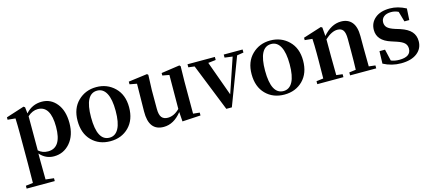

<svg xmlns="http://www.w3.org/2000/svg" viewBox="-56 -1118 4409 1945"><g transform="rotate(-15 2148.5 -145.5)"><path d="M246 -443V-85Q287 -48 346 -48Q487 -48 487 -268Q487 -489 353 -489Q297 -489 246 -443ZM235 -540 242 -474Q310 -551 412 -551Q506 -551 567 -475.5Q628 -400 628 -271Q628 -141 560.5 -62.5Q493 16 391 16Q304 16 244 -53V16Q244 76 246 220L332 230V260H37V230L113 221Q115 77 115 16V-306Q115 -384 112 -456L31 -464V-489L221 -550Z M983 16Q864 16 788.5 -60.5Q713 -137 713 -269Q713 -399 791 -475Q869 -551 983 -551Q1097 -551 1175 -475Q1253 -399 1253 -269Q1253 -137 1177 -60.5Q1101 16 983 16ZM983 -21Q1045 -21 1078.5 -83Q1112 -145 1112 -268Q1112 -390 1078.5 -452Q1045 -514 983 -514Q854 -514 854 -268Q854 -21 983 -21Z M1862 -37 1930 -30V0L1738 11L1731 -89Q1648 16 1542 16Q1385 16 1388 -187L1392 -477L1317 -491V-519L1515 -545L1526 -534L1520 -374V-180Q1520 -116 1541.5 -89.5Q1563 -63 1606 -63Q1671 -63 1730 -122L1732 -478L1661 -491V-517L1854 -545L1865 -534L1862 -374Z M2515 -535V-503L2446 -492L2258 3H2200L2001 -495L1937 -503V-535H2224V-503L2144 -494L2276 -129L2399 -492L2317 -503V-535Z M2808 16Q2689 16 2613.5 -60.5Q2538 -137 2538 -269Q2538 -399 2616 -475Q2694 -551 2808 -551Q2922 -551 3000 -475Q3078 -399 3078 -269Q3078 -137 3002 -60.5Q2926 16 2808 16ZM2808 -21Q2870 -21 2903.5 -83Q2937 -145 2937 -268Q2937 -390 2903.5 -452Q2870 -514 2808 -514Q2679 -514 2679 -268Q2679 -21 2808 -21Z M3705 -39 3773 -31V0H3499V-31L3569 -40Q3572 -124 3572 -235V-363Q3572 -427 3553 -453.5Q3534 -480 3493 -480Q3433 -480 3362 -415V-235Q3362 -153 3364 -39L3429 -31V0H3155V-31L3228 -40Q3230 -154 3230 -235V-307Q3230 -392 3226 -456L3147 -464V-489L3339 -550L3353 -541L3360 -450Q3447 -551 3550 -551Q3623 -551 3663 -503Q3703 -455 3703 -357V-235Q3703 -153 3705 -39Z M4060 -337 4112 -321Q4190 -295 4225 -255Q4260 -215 4260 -156Q4260 -78 4199.5 -31Q4139 16 4031 16Q3933 16 3846 -30L3850 -160H3908L3936 -39Q3974 -23 4023 -23Q4145 -23 4145 -109Q4145 -143 4123 -165.5Q4101 -188 4044 -207L3989 -225Q3850 -269 3850 -381Q3850 -456 3906 -503.5Q3962 -551 4062 -551Q4145 -551 4230 -506L4223 -386H4172L4141 -494Q4105 -512 4065 -512Q4016 -512 3988.5 -490Q3961 -468 3961 -431Q3961 -398 3982.5 -376.5Q4004 -355 4060 -337Z"/></g></svg>

Font: Swei Spring CJKtc
Style: Bold
Weight: 700
Version: Version 1.021